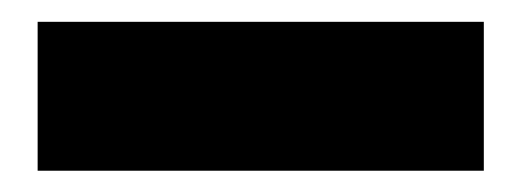

<svg xmlns="http://www.w3.org/2000/svg" viewBox="-20 -7 478 176"><path d="M14.5 149.5V13H423.5V149.5Z"/></svg>

Font: Anek Gurmukhi Medium ExtraBold
Style: Regular
Weight: 800
Version: Version 1.003